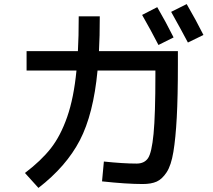

<svg xmlns="http://www.w3.org/2000/svg" viewBox="-20 -870 1040 939"><path d="M675 -797 749 -835Q791 -763 829 -687L755 -650Q719 -720 675 -797ZM817 -812 893 -850Q940 -769 975 -699L899 -662Q869 -719 817 -812ZM365 -790H468Q468 -689 464 -620H850V-555Q850 -398 844.5 -296Q839 -194 828 -127.5Q817 -61 795 -27.5Q773 6 746.5 18Q720 30 678 30Q599 30 479 17L488 -80Q584 -70 648 -70Q686 -70 704 -96.5Q722 -123 731 -215.5Q740 -308 740 -505V-525H457Q437 -312 370.5 -184Q304 -56 168 49L102 -24Q181 -84 228.5 -144.5Q276 -205 308.5 -298Q341 -391 354 -525H110V-620H361Q365 -689 365 -790Z"/></svg>

Font: Mplus 1p Medium
Style: Regular
Weight: 500
Version: Version 1.061